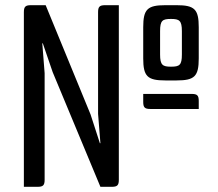

<svg xmlns="http://www.w3.org/2000/svg" viewBox="-20 -720 840 740"><path d="M385 -700C364 -700 358 -694 358 -673V-281L367 -168H365L329 -279L156 -700H99C78 -700 72 -694 72 -673V0H125C146 0 152 -6 152 -27V-438L143 -553H145L183 -442L367 0H411C432 0 438 -6 438 -27V-700ZM617 -410H661C730 -410 746 -426 746 -495V-615C746 -684 730 -700 661 -700H617C548 -700 532 -684 532 -615V-495C532 -426 548 -410 617 -410ZM597 -600C597 -641 606 -647 639 -647C671 -647 681 -641 681 -600V-510C681 -469 672 -463 639 -463C607 -463 597 -469 597 -510ZM532 -327C532 -306 538 -300 559 -300H746V-331C746 -352 740 -358 719 -358H532Z"/></svg>

Font: Rationale One
Style: Regular
Weight: 400
Designer: Cyreal (www.cyreal.org)
Foundry: Cyreal (www.cyreal.org)
Version: Version 1.001